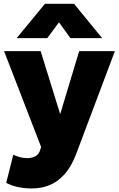

<svg xmlns="http://www.w3.org/2000/svg" viewBox="-20 -790 638 1032"><path d="M152 223Q114.5 223 78.8 215.8Q43 208.5 13.5 193L51.5 41.5Q68 50 88 55Q108 60 126 60Q151 60 170 50Q189 40 196 16L201 0L2 -515H198.5L303.5 -176.5L405.5 -515H597.5L387 44Q360.5 110.5 324 149.8Q287.5 189 244 206Q200.5 223 152 223ZM69.5 -585 221.5 -769.5H378L529 -585H358.5L297 -670L234 -585Z"/></svg>

Font: Geologica ExtraBold
Style: Regular
Weight: 800
Designer: Sindre Bremnes, Frode Helland
Foundry: Monokrom Skriftforlag AS
Version: Version 1.010;gftools[0.9.28]